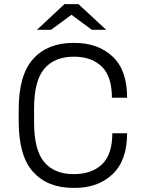

<svg xmlns="http://www.w3.org/2000/svg" viewBox="-20 -905 703 935"><path d="M599 -429H525Q525 -533 475.5 -581Q426 -629 340 -629Q246 -629 196 -570.5Q146 -512 146 -377V-309Q146 -174 195.5 -115.5Q245 -57 339 -57Q427 -57 477 -105Q527 -153 527 -256H599Q599 -124 528.5 -57Q458 10 345 10H337Q212 10 141.5 -67.5Q71 -145 71 -315V-371Q71 -540 141.5 -618Q212 -696 336 -696H344Q457 -696 528 -630Q599 -564 599 -429ZM328 -833 229 -760H160L294 -885H362L497 -760H427Z"/></svg>

Font: Chivo Light
Style: Regular
Weight: 300
Designer: Hector Gatti
Foundry: Omnibus-Type
Version: Version 1.007